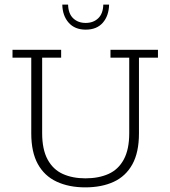

<svg xmlns="http://www.w3.org/2000/svg" viewBox="-20 -798 735 829"><path d="M348 11Q278 11 225 -13.5Q172 -38 143.5 -89.5Q115 -141 115 -222V-549H34V-583H244V-549H162V-223Q162 -153 185.5 -109.5Q209 -66 251 -47Q293 -28 349 -28Q406 -28 448.5 -47Q491 -66 514.5 -109.5Q538 -153 538 -223V-549H457V-583H662V-549H580V-222Q580 -140 551.5 -88.5Q523 -37 471 -13Q419 11 348 11ZM350 -670Q303 -670 276.5 -700Q250 -730 249 -778H274Q275 -739 296 -719Q317 -699 350 -699Q383 -699 404 -719Q425 -739 426 -778H451Q450 -730 424 -700Q398 -670 350 -670Z"/></svg>

Font: Rokkitt ExtraLight
Style: Regular
Weight: 250
Version: Version 3.103